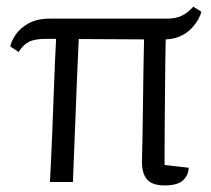

<svg xmlns="http://www.w3.org/2000/svg" viewBox="-20 -545 633 575"><path d="M558.9 -525 583.1 -509.9Q581.1 -500.6 573.4 -486.6Q565.6 -472.5 552.1 -458.6Q538.5 -444.6 517.8 -435.7Q497 -426.7 467.4 -426.7L120 -428.7Q85.1 -428.7 67.5 -420.3Q49.9 -411.9 35.9 -389.3L10.8 -405.8Q13.5 -421 26.5 -440.6Q39.5 -460.2 65 -474.7Q90.5 -489.2 129.8 -489.2H479.3Q505.6 -489.2 523.7 -497.6Q541.9 -506 558.9 -525ZM148.5 -438.5 216.5 -451.5Q216.5 -438.5 214.6 -400.2Q212.7 -361.9 210.6 -310.7Q208.5 -259.5 206.5 -205.3Q204.5 -151.2 202.5 -104.5Q200.5 -57.8 199.5 -28.9Q198.5 0 198.5 0H129.5Q130.5 -18 132.5 -57.3Q134.5 -96.6 136.5 -148.2Q138.5 -199.7 140.5 -253.8Q142.5 -307.9 144.5 -356.7Q146.5 -405.5 148.5 -438.5ZM411.7 -440.5 476.6 -446.5Q475.6 -412.9 475.1 -363.9Q474.6 -315 474.1 -262.7Q473.6 -210.3 473.2 -163.5Q472.9 -116.6 472.9 -85.8Q472.9 -54.9 472.9 -50.9L544.9 -42.7Q544.9 -21 528.6 -5.4Q512.4 10.3 473 10.3Q434.6 10.3 419.4 -8.7Q404.3 -27.6 405.1 -64.1Q405.9 -90.9 406.8 -135.5Q407.7 -180 408.2 -233.2Q408.7 -286.4 409.7 -340.6Q410.7 -394.7 411.7 -440.5Z"/></svg>

Font: Karma Variable Light
Style: Regular
Weight: 300
Designer: Joana Correia
Foundry: Indian Type Foundry
Version: Version 3.000